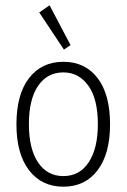

<svg xmlns="http://www.w3.org/2000/svg" viewBox="-20 -696 478 724"><path d="M219 8Q137 8 89.5 -54Q42 -116 42 -227Q42 -340 89.5 -401.5Q137 -463 219 -463Q301 -463 348 -401.5Q395 -340 395 -227Q395 -116 348 -54Q301 8 219 8ZM219 -32Q280 -32 314.5 -84Q349 -136 349 -228Q349 -323 313 -373Q277 -423 219 -423Q158 -423 123.5 -372Q89 -321 89 -228Q89 -135 123.5 -83.5Q158 -32 219 -32ZM221 -509 128 -649 167 -676 246 -526Z"/></svg>

Font: Inconsolata SemiCondensed Light
Style: Regular
Weight: 300
Width: 4
Monospace: yes
Designer: Raph Levien, Cyreal, Brenton Simpson
Foundry: Raph Levien, Cyreal, Google
Version: Version 3.100; ttfautohint (v1.8.4.7-5d5b)